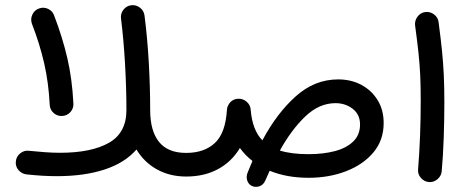

<svg xmlns="http://www.w3.org/2000/svg" viewBox="-20 -662 1813 746"><path d="M450.2 -589.8Q447.8 -608.9 459.5 -624Q471.2 -639.2 489.7 -641.6Q508.3 -644 523.7 -632.3Q539.1 -620.6 541.5 -601.6Q552.7 -514.6 558.1 -418.9Q563.5 -323.2 563.5 -234.4Q563.5 -153.3 597.9 -110.6Q632.3 -67.9 703.1 -67.9H703.6Q722.7 -67.9 736.1 -54.4Q749.5 -41 749.5 -22Q749.5 -2.9 736.1 10.5Q722.7 23.9 703.6 23.9H703.1Q640.6 23.9 590.6 -3.4Q540.5 -30.8 510.3 -81.1Q465.3 -29.3 386.5 -3.4Q307.6 22.5 201.2 22.5Q172.9 22.5 144.3 20.8Q115.7 19 83 15.6Q64 13.2 51.8 -1.2Q39.6 -15.6 41.5 -34.2Q43 -53.2 57.9 -65.7Q72.8 -78.1 91.3 -76.2Q126 -72.8 155.5 -70.6Q185.1 -68.4 213.4 -68.4Q334.5 -68.4 402.8 -106.9Q471.2 -145.5 471.2 -234.4Q471.2 -319.8 465.8 -414.1Q460.4 -508.3 450.2 -589.8ZM104 -569.8Q97.7 -587.9 105.7 -605.2Q113.8 -622.6 131.3 -628.9Q148.9 -635.7 166.5 -627.7Q184.1 -619.6 190.4 -601.6Q223.1 -516.1 241.7 -435.8Q260.3 -355.5 265.1 -260.7Q266.6 -241.7 254.2 -227.3Q241.7 -212.9 222.7 -211.4Q203.6 -210 189.2 -222.2Q174.8 -234.4 173.3 -253.4Q168.9 -340.8 151.6 -416.3Q134.3 -491.7 104 -569.8Z M657.7 -22Q657.7 -41 671.1 -54.4Q684.6 -67.9 703.6 -67.9Q773.4 -67.9 814.9 -106.4Q856.4 -145 861.8 -236.3Q862.3 -245.1 866.7 -252.9Q878.9 -276.9 905.3 -278.3Q923.8 -279.3 938.5 -266.6Q953.1 -253.9 954.1 -234.9Q960.4 -156.7 999.5 -116.7Q1055.7 -222.2 1129.2 -287.8Q1202.6 -353.5 1293.9 -353.5Q1344.2 -353.5 1384 -332.3Q1423.8 -311 1447.3 -272.9Q1470.7 -234.9 1470.7 -184.1Q1470.7 -117.2 1430.7 -69.6Q1390.6 -22 1324.2 3.4Q1257.8 28.8 1179.2 28.8Q1094.2 28.8 1027.8 1.5Q1019 20 1010.7 39.6Q1002.9 57.6 986.3 62.3Q969.7 66.9 956.1 59.1Q944.3 52.2 940.2 38.1Q936 23.9 942.4 7.8Q951.7 -15.1 960.9 -36.6Q932.6 -58.6 912.1 -86.9Q880.4 -33.7 827.1 -4.9Q773.9 23.9 703.6 23.9Q684.6 23.9 671.1 10.5Q657.7 -2.9 657.7 -22ZM1283.7 -261.2Q1220.2 -261.2 1166.3 -209.7Q1112.3 -158.2 1067.4 -77.1Q1111.8 -63 1179.2 -63Q1235.4 -63 1280.5 -74.7Q1325.7 -86.4 1352.3 -112.1Q1378.9 -137.7 1378.9 -178.2Q1378.9 -217.3 1350.3 -239.3Q1321.8 -261.2 1283.7 -261.2Z M1592.8 -563.5Q1590.8 -582 1602.3 -597.4Q1613.8 -612.8 1632.3 -615.2Q1650.9 -617.7 1666.5 -606Q1682.1 -594.2 1684.1 -575.7Q1692.4 -513.2 1697.3 -465.3Q1702.1 -417.5 1704.3 -370.6Q1706.5 -323.7 1706.5 -264.2Q1706.5 -197.8 1704.1 -127.7Q1701.7 -57.6 1696.3 2.9Q1694.8 21.5 1679.9 34.2Q1665 46.9 1646.5 45.4Q1627.4 43.5 1615 28.8Q1602.5 14.2 1604.5 -4.4Q1609.4 -64.5 1612.1 -134Q1614.7 -203.6 1614.7 -268.6Q1614.7 -324.7 1612.8 -367.9Q1610.8 -411.1 1606 -456.5Q1601.1 -502 1592.8 -563.5Z"/></svg>

Font: Mikhak Medium
Style: Regular
Weight: 500
Designer: Amin Abedi
Version: Version 3.3